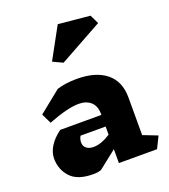

<svg xmlns="http://www.w3.org/2000/svg" viewBox="-159 -1006 997 1131"><g transform="rotate(-20 339.0 -441.0)"><path d="M633 0H394V-87L281 2Q261 10 231 10Q132 10 88 -38.5Q44 -87 44 -155Q44 -194 68 -232Q92 -270 136 -302H394V-306Q394 -358 365.5 -383.5Q337 -409 290 -409Q221 -409 97 -361L67 -423L205 -534Q258 -551 330 -551Q448 -551 513.5 -498Q579 -445 579 -344V-108L669 -73ZM394 -178V-229H237Q226 -211 226 -190Q226 -167 242.5 -153.5Q259 -140 288 -140Q335 -140 394 -178ZM561 -817 290 -667 228 -696 335 -892 534 -873Z"/></g></svg>

Font: Inknut Antiqua ExtraBold
Style: Regular
Weight: 800
Designer: Claus Eggers Sørensen
Foundry: Claus Eggers Sørensen
Version: Version 1.003; ttfautohint (v1.8.2) -l 8 -r 50 -G 200 -x 14 